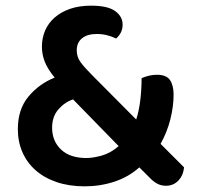

<svg xmlns="http://www.w3.org/2000/svg" viewBox="-20 -642 696 678"><path d="M566 14Q549 14 535 6.5Q521 -1 506 -17L472 -51Q434 -17 384 -0.5Q334 16 279 16Q224 16 180 1Q136 -14 105.5 -41Q75 -68 59 -105Q43 -142 43 -186Q43 -256 80.5 -301Q118 -346 173 -368Q147 -400 137.5 -425.5Q128 -451 128 -477Q128 -508 139.5 -534.5Q151 -561 173.5 -580.5Q196 -600 228 -611Q260 -622 302 -622Q360 -622 386.5 -603Q413 -584 413 -555Q413 -526 390 -506Q376 -513 358.5 -517.5Q341 -522 321 -522Q289 -522 270 -507Q251 -492 251 -464Q251 -441 264.5 -422.5Q278 -404 304 -378L461 -220Q471 -251 475.5 -289Q480 -327 480 -366Q508 -378 534 -378Q568 -378 580.5 -359Q593 -340 593 -308Q593 -266 581.5 -220.5Q570 -175 547 -134L630 -51Q627 -22 609.5 -4Q592 14 566 14ZM285 -84Q308 -84 339 -92.5Q370 -101 399 -126L238 -291Q208 -281 186 -255.5Q164 -230 164 -191Q164 -144 195.5 -114Q227 -84 285 -84Z"/></svg>

Font: Baloo Paaji 2 SemiBold
Style: Regular
Weight: 600
Designer: Shuchita Grover, Noopur Datye and Ek Type
Foundry: Ek Type
Version: Version 1.640;hotconv 1.0.111;makeotfexe 2.5.65597; ttfautoh